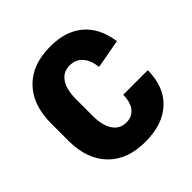

<svg xmlns="http://www.w3.org/2000/svg" viewBox="-152 -647 779 779"><g transform="rotate(-45 237.5 -257.5)"><path d="M460 -183Q460 -89 404 -36.5Q348 16 249 16H248Q145 16 87.5 -43.5Q30 -103 30 -208V-307Q30 -413 87.5 -472Q145 -531 248 -531H249Q336 -531 389 -486.5Q442 -442 455 -355L330 -332Q325 -374 304.5 -397.5Q284 -421 249 -421Q212 -421 191.5 -391Q171 -361 171 -306V-209Q171 -155 191.5 -124.5Q212 -94 249 -94Q282 -94 300.5 -117.5Q319 -141 319 -183Z"/></g></svg>

Font: Akshar SemiBold
Style: Regular
Weight: 600
Designer: Tall Chai
Foundry: Tall Chai
Version: Version 1.000